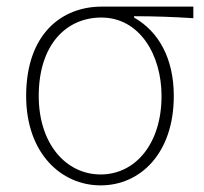

<svg xmlns="http://www.w3.org/2000/svg" viewBox="-20 -547 617 580"><path d="M284 13C404 13 505 -84 505 -257C505 -371 459 -452 385 -494V-498C446 -498 503 -496 564 -492V-527H287C167 -527 59 -445 59 -257C59 -84 165 13 284 13ZM284 -20C179 -20 97 -113 97 -257C97 -413 181 -494 286 -494C402 -494 468 -381 468 -257C468 -113 389 -20 284 -20Z"/></svg>

Font: Source Han Sans JP VF
Style: Regular
Weight: 250
Designer: Ryoko NISHIZUKA 西塚涼子 (kana, bopomofo & ideographs); Paul D. Hunt (Latin, Greek & Cyrillic); Sandoll Communications 산돌커뮤니
Foundry: Adobe
Version: Version 2.004;hotconv 1.0.118;makeotfexe 2.5.65603